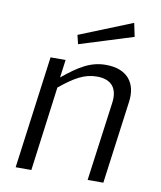

<svg xmlns="http://www.w3.org/2000/svg" viewBox="-83 -801 725 867"><g transform="rotate(10 280.0 -367.5)"><path d="M462 -735 219 -637 229 -596 475 -673ZM48 0H120L171 -387C236 -440 281 -467 339 -467C408 -467 436 -427 427 -362L378 0H450L501 -380C513 -467 468 -526 370 -526C300 -526 248 -494 175 -434L186 -516H117Z"/></g></svg>

Font: United Sans Light
Style: Italic
Weight: 300
Italic angle: -8°
Designer: Pablo Impallari, Rodrigo Fuenzalida (Modified by Dan O. Williams)
Version: Version 1.000;PS 001.000;hotconv 1.0.88;makeotf.lib2.5.64775